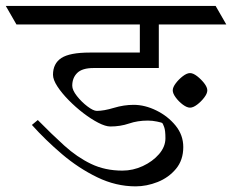

<svg xmlns="http://www.w3.org/2000/svg" viewBox="-62 -665 806 667"><path d="M382.3 -644.5 419.4 -580.1H-4.9L-42 -644.5ZM687 -644.5 724.1 -580.1H289.1L252 -644.5ZM489.7 -587.4V-428.7H263.2Q223.6 -428.7 206.3 -411.6Q189 -394.5 189 -367.2Q189 -352.1 205.1 -331.5Q221.2 -311 241.7 -295.4Q262.2 -279.8 274.4 -279.8Q298.8 -279.8 333.5 -290.3Q368.2 -300.8 402.3 -300.8Q441.4 -300.8 481.2 -281.2Q521 -261.7 547.9 -228.8Q574.7 -195.8 574.7 -154.3Q574.7 -108.9 549.3 -78.4Q523.9 -47.9 485.6 -32.7Q447.3 -17.6 409.2 -17.6Q340.8 -17.6 275.9 -49.1Q210.9 -80.6 153.3 -129.6Q95.7 -178.7 48.8 -231L69.3 -248Q117.2 -199.2 161.4 -159.2Q205.6 -119.1 254.2 -95.7Q302.7 -72.3 363.3 -72.3Q399.9 -72.3 434.1 -88.1Q468.3 -104 490.5 -129.6Q512.7 -155.3 512.7 -184.6Q512.7 -211.9 508.3 -223.6Q503.9 -235.4 502 -237.3Q500 -239.3 483.6 -242.7Q467.3 -246.1 451.7 -246.1Q416 -246.1 386 -235.8Q356 -225.6 321.3 -225.6Q304.7 -225.6 279.5 -238.5Q254.4 -251.5 227.3 -272.2Q200.2 -293 176.3 -317.4Q152.3 -341.8 137.2 -365Q122.1 -388.2 122.1 -405.3Q122.1 -444.3 151.1 -463.4Q180.2 -482.4 250 -482.4H423.8V-587.4ZM538.1 -351.1Q538.1 -361.8 548.6 -375.7Q559.1 -389.6 573.2 -400.4Q587.4 -411.1 598.1 -411.1Q608.9 -411.1 622.8 -400.4Q636.7 -389.6 647.5 -375.7Q658.2 -361.8 658.2 -351.1Q658.2 -340.3 647.5 -326.2Q636.7 -312 622.8 -301.5Q608.9 -291 598.1 -291Q587.4 -291 573.2 -301.5Q559.1 -312 548.6 -326.2Q538.1 -340.3 538.1 -351.1Z"/></svg>

Font: Annapurna SIL
Style: Regular
Weight: 400
Designer: Peter Martin, Annie Olsen
Foundry: SIL International
Version: Version 2.000